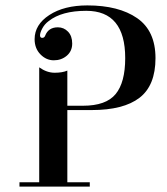

<svg xmlns="http://www.w3.org/2000/svg" viewBox="-20 -690 616 710"><path d="M125 -441Q153 -421 182 -421Q211 -421 229 -429V-299H287Q372 -299 407.5 -342Q443 -385 443 -475Q443 -650 299 -650Q208 -650 160 -612Q145 -601 136.5 -585Q128 -569 128 -559.5Q128 -550 136 -550Q144 -550 147 -558Q159 -589 194 -589Q216 -589 231.5 -573Q247 -557 247 -529Q247 -501 227 -484Q207 -467 179 -467Q151 -467 129.5 -489Q108 -511 108 -545Q108 -599 162.5 -634.5Q217 -670 303 -670Q419 -670 487 -623Q555 -576 555 -475Q555 -374 496 -328.5Q437 -283 319 -283H229V-16H312V0H52V-16H125Z"/></svg>

Font: Elsie Swash Caps
Style: Regular
Weight: 400
Designer: Alejandro Inler
Foundry: Alejandro Inler
Version: 1.003